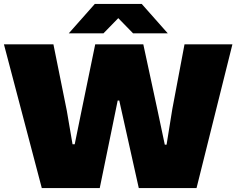

<svg xmlns="http://www.w3.org/2000/svg" viewBox="-23 -954 1199 974"><path d="M189 0 -3 -729H248L316 -392L345 -222H356L390 -389L460 -729H704L776 -395L813 -220H822L851 -400L913 -729H1156L974 0H681L615 -296L582 -444H574L544 -297L483 0ZM326 -785 458 -934H696L828 -785H652L577 -862L502 -785Z"/></svg>

Font: Mona Sans Expanded Black
Style: Regular
Weight: 900
Width: 7
Designer: Deni Anggara
Foundry: GitHub
Version: Version 2.000